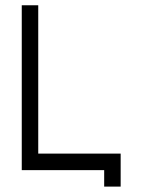

<svg xmlns="http://www.w3.org/2000/svg" viewBox="-20 -645 540 728"><path d="M375 0V62.5H437.5Q437.5 62.5 437.5 -62.5H125V-625H62.5Q62.5 -625 62.5 0Z"/></svg>

Font: BFUnifontExMono
Style: Regular
Weight: 500
Version: Version 15.0.06